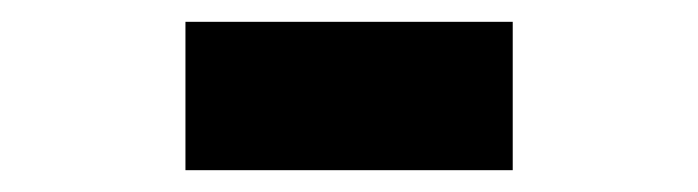

<svg xmlns="http://www.w3.org/2000/svg" viewBox="-20 -358 640 176"><path d="M150 -202V-338H450V-202Z"/></svg>

Font: Noto Sans Mono ExtraBold
Style: Regular
Weight: 800
Designer: Monotype Design Team
Foundry: Monotype Imaging Inc.
Version: Version 2.014